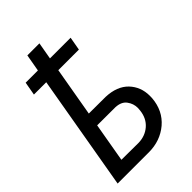

<svg xmlns="http://www.w3.org/2000/svg" viewBox="-235 -903 1001 1001"><g transform="rotate(-45 265.5 -402.5)"><path d="M386.7 -710.9H234.4L251 -805.2H162.1L145.5 -710.9H55.2L42 -636.7H132.8L22.5 0H246.6C248.5 0 251 0 252.9 0C309.1 0 357.4 -17.1 397.5 -50.8C437.5 -85 460 -130.9 464.4 -188C464.8 -193.8 464.8 -199.7 464.8 -205.1C464.8 -248.5 450.7 -285.6 421.9 -315.9C393.1 -345.7 351.6 -361.8 297.9 -363.8L174.3 -364.3L221.7 -636.7H373.5ZM296.4 -289.6C324.2 -288.1 344.7 -278.8 356.9 -261.7C369.6 -244.6 376 -225.6 376 -204.6C376 -198.2 375.5 -191.9 374.5 -185.1C370.6 -150.9 356.9 -124 334 -104C311 -84 282.2 -73.2 248.5 -72.8L124 -73.7L161.6 -290Z"/></g></svg>

Font: Roboto
Style: Italic
Weight: 400
Italic angle: -12°
Designer: Google
Version: Version 2.137; 2017